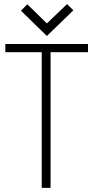

<svg xmlns="http://www.w3.org/2000/svg" viewBox="-20 -914 454 934"><path d="M337 -864 306 -894 208 -800 113 -893 82 -862 208 -739ZM226 -660H408V-700H6V-660H183V0H226Z"/></svg>

Font: Advent Pro Light
Style: Regular
Weight: 300
Version: Version 3.000